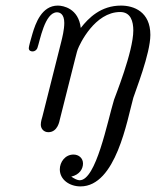

<svg xmlns="http://www.w3.org/2000/svg" viewBox="-20 -462 602 687"><path d="M83 -290C83 -280 91 -278 97 -278C103 -278 111 -282 114 -291C123 -316 140 -418 184 -418C194 -418 210 -412 210 -380C210 -356 203 -328 199 -312L132 -46C130 -39 126 -27 126 -16C126 -2 136 11 153 11C187 11 193 -30 194 -34C257 -284 254 -273 258 -285C265 -304 319 -419 410 -419C448 -419 457 -385 457 -353C457 -277 391 -115 388 -105C364 -26 324 183 265 183C257 183 247 178 235 170C265 163 277 142 277 123C277 104 262 91 243 91C213 91 194 118 194 144C194 181 229 205 268 205C395 205 435 -33 457 -112C464 -135 518 -270 518 -337C518 -420 459 -442 413 -442C341 -442 297 -398 269 -362C261 -432 206 -442 187 -442C129 -442 107 -378 96 -341C90 -321 83 -295 83 -290Z"/></svg>

Font: CMU Serif
Style: Italic
Weight: 500
Italic angle: -14.04°
Version: Version 0.7.0